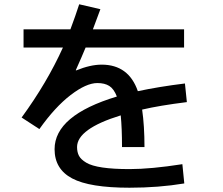

<svg xmlns="http://www.w3.org/2000/svg" viewBox="-20 -832 1040 897"><path d="M350 -812 449 -789Q427 -728 414 -695H840V-610H380Q364 -571 334 -504L336 -503Q402 -530 455 -530Q581 -530 624 -406Q722 -427 844 -442L853 -355Q725 -339 644 -320Q655 -245 655 -145H550Q550 -234 544 -293Q340 -230 340 -145Q340 -121 349 -104Q358 -87 383 -72Q408 -57 458.5 -49.5Q509 -42 585 -42Q685 -42 832 -65L841 25Q721 45 585 45Q399 45 317 1.5Q235 -42 235 -135Q235 -293 526 -381Q512 -417 490.5 -430.5Q469 -444 435 -444Q383 -444 310 -388Q237 -332 164 -229L81 -283Q200 -446 274 -610H90V-695H309Q333 -759 350 -812Z"/></svg>

Font: M PLUS 1p Medium
Style: Regular
Weight: 500
Version: Version 1.062